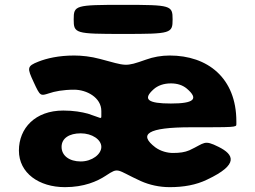

<svg xmlns="http://www.w3.org/2000/svg" viewBox="-20 -757 1053 792"><path d="M182 -372C205 -380 240 -387 286 -387C337 -387 398 -355 398 -299V-281C398 -263 399 -270 343 -288C317 -295 284 -301 241 -301C125 -301 58 -228 58 -136C58 -43 141 15 248 15C327 15 381 -9 416 -32C472 -69 458 -57 561 -10C597 6 638 15 680 15C737 15 789 6 834 -16C968 -79 944 -120 882 -151C820 -182 826 -167 761 -137C742 -129 722 -126 693 -126C671 -126 643 -133 621 -149C550 -203 587 -232 768 -232C949 -232 955 -232 955 -244V-256C955 -436 836 -528 680 -528C646 -528 612 -522 582 -511C494 -480 502 -485 392 -514C355 -524 317 -528 286 -528C221 -528 172 -516 139 -503C90 -484 92 -476 119 -418C146 -359 147 -361 182 -372ZM614 -389C631 -404 655 -413 685 -413C711 -413 733 -406 750 -392C802 -348 779 -330 685 -330C590 -330 567 -347 614 -389ZM234 -151C234 -187 266 -207 313 -207C360 -207 398 -181 398 -151C398 -121 360 -91 313 -91C266 -91 234 -115 234 -151ZM284 -677C284 -619 290 -617 488 -617C686 -617 692 -619 692 -677C692 -735 686 -737 488 -737C290 -737 284 -735 284 -677Z"/></svg>

Font: Hussar Print
Style: Bold
Weight: 700
Foundry: Cannot Into Space Fonts
Version: Version 2.00